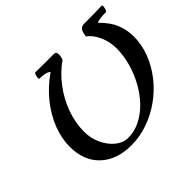

<svg xmlns="http://www.w3.org/2000/svg" viewBox="-155 -873 1091 1091"><g transform="rotate(-45 391.0 -327.5)"><path d="M335 13Q219 13 150 -51.5Q81 -116 81 -230Q81 -295 107 -363Q133 -431 183 -494Q233 -557 305 -607Q285 -625 233 -625Q229 -625 229.5 -635.5Q230 -646 234 -656.5Q238 -667 244 -667Q277 -666 316 -666Q355 -666 391 -666Q409 -666 409 -645Q409 -640 408.5 -636Q408 -632 407 -626L402 -608Q343 -567 297 -506.5Q251 -446 225 -375Q199 -304 199 -231Q199 -179 220.5 -133Q242 -87 277 -58.5Q312 -30 352 -30Q404 -30 451 -54Q498 -78 537 -119Q576 -160 604.5 -212.5Q633 -265 649 -322Q665 -379 665 -435Q665 -492 642.5 -539.5Q620 -587 589 -608L595 -636Q603 -666 632 -666Q668 -666 706 -666.5Q744 -667 777 -668Q781 -668 780.5 -657.5Q780 -647 776 -636Q772 -625 767 -625Q717 -625 692 -615Q743 -565 762.5 -516.5Q782 -468 782 -417Q782 -349 757.5 -286Q733 -223 690 -168.5Q647 -114 590.5 -73.5Q534 -33 468.5 -10Q403 13 335 13Z"/></g></svg>

Font: Junicode SmExp
Style: Bold Italic
Weight: 700
Width: 6
Italic angle: -11°
Designer: Peter S. Baker
Version: Version 2.205; ttfautohint (v1.8.4)